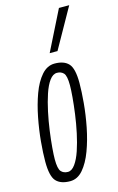

<svg xmlns="http://www.w3.org/2000/svg" viewBox="-123 -841 556 902"><g transform="rotate(-15 155.5 -390.0)"><path d="M102 10Q56 10 34 -14Q12 -38 12 -109Q12 -150 17 -205.5Q22 -261 33.5 -320Q45 -379 63.5 -429.5Q82 -480 109.5 -511.5Q137 -543 173 -543Q219 -543 241 -519Q263 -495 263 -425Q263 -384 258 -328Q253 -272 241.5 -213.5Q230 -155 211 -104Q192 -53 165 -21.5Q138 10 102 10ZM103 -35Q122 -35 138.5 -58Q155 -81 167.5 -118Q180 -155 189.5 -199.5Q199 -244 205 -288.5Q211 -333 214 -369Q217 -405 217 -426Q217 -472 205 -485Q193 -498 173 -498Q153 -498 136.5 -475.5Q120 -453 107.5 -415.5Q95 -378 85.5 -333.5Q76 -289 70 -245Q64 -201 61 -164.5Q58 -128 58 -108Q58 -62 70 -48.5Q82 -35 103 -35ZM164 -596 261 -790H311L202 -596Z"/></g></svg>

Font: Georama ExtraCondensed Light
Style: Italic
Weight: 300
Width: 2
Italic angle: -9°
Designer: Jean-Baptiste Levee
Foundry: Production Type
Version: Version 1.000